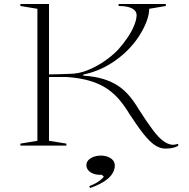

<svg xmlns="http://www.w3.org/2000/svg" viewBox="-20 -728 946 960"><path d="M807 15Q781 15 755.5 -1.5Q730 -18 699 -56.5Q668 -95 626 -160Q603 -198 577 -229Q551 -260 516 -284Q481 -308 432 -323Q383 -338 314 -343H225V-24L312 -10V0H82V-10L167 -24V-684L82 -698V-708H225V-356Q248 -356 276.5 -357Q305 -358 332 -359Q372 -359 415.5 -376Q459 -393 499 -420Q539 -447 570 -479Q597 -509 618.5 -541Q640 -573 651.5 -602.5Q663 -632 663 -652Q663 -674 640 -686Q617 -698 573 -698V-708H809V-698L726 -684Q726 -655 712 -618.5Q698 -582 673 -544Q648 -506 613 -472Q583 -443 547.5 -419Q512 -395 473.5 -379Q435 -363 396 -355V-350Q454 -346 496.5 -333Q539 -320 571 -298.5Q603 -277 627.5 -247.5Q652 -218 674 -181Q715 -117 744 -78.5Q773 -40 796.5 -23Q820 -6 842 -4Q856 -4 871 -9V1Q860 7 849 10Q838 13 827 14Q816 15 807 15ZM431 212 426 203Q442 197 456 189.5Q470 182 481.5 173Q493 164 499 155L489 146H481Q461 146 445.5 140Q430 134 421 123Q412 112 412 98Q412 83 422 72.5Q432 62 448.5 56Q465 50 484 50Q503 50 519 56Q535 62 544.5 73Q554 84 554 100Q554 117 545.5 133.5Q537 150 520.5 164.5Q504 179 481.5 190.5Q459 202 431 212Z"/></svg>

Font: Kalnia SemiExpanded ExtraLight
Style: Regular
Weight: 250
Width: 6
Designer: Frida Medrano
Foundry: Frida Medrano
Version: Version 1.105